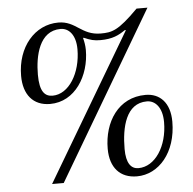

<svg xmlns="http://www.w3.org/2000/svg" viewBox="-50 -717 793 788"><g transform="rotate(-5 346.0 -322.5)"><path d="M285 -521C285 -423 234 -340 167 -340C135 -340 114 -361 114 -431C114 -508 135 -610 223 -610C257 -610 285 -580 285 -521ZM647 -191C647 -270 605 -310 547 -310C434 -310 373 -213 373 -103C373 -25 414 20 483 20C573 20 647 -64 647 -191ZM613 -192C613 -93 561 -13 492 -13C462 -13 442 -37 442 -96C442 -186 464 -283 550 -283C584 -283 613 -253 613 -192ZM586 -666H541C458 -582 432 -577 386 -577C306 -577 289 -637 216 -637C119 -637 45 -551 45 -432C45 -355 84 -307 154 -307C257 -307 319 -409 319 -515C319 -532 316 -550 312 -564L314 -566C342 -554 356 -550 382 -550C433 -550 459 -564 485 -582H490L133 21H181Z"/></g></svg>

Font: STIX Two Math
Style: Regular
Weight: 400
Designer: Ross Mills, John Hudson & Paul Hanslow, Tiro Typeworks Ltd; with portions MicroPress Inc., with additions and correction
Foundry: Tiro Typeworks Ltd
Version: Version 2.02 b142